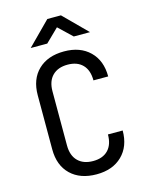

<svg xmlns="http://www.w3.org/2000/svg" viewBox="-139 -1036 877 1132"><g transform="rotate(-15 300.0 -470.0)"><path d="M308 10Q208 10 150 -46Q92 -102 92 -200V-530Q92 -628 150 -684Q208 -740 308 -740Q406 -740 464 -683.5Q522 -627 522 -530H432Q432 -592 399.5 -625.5Q367 -659 308 -659Q249 -659 215.5 -625.5Q182 -592 182 -530V-200Q182 -138 215.5 -104.5Q249 -71 308 -71Q367 -71 399.5 -104.5Q432 -138 432 -200H522Q522 -103 464 -46.5Q406 10 308 10ZM124 -810 263 -950H346L486 -810H387L305 -888L225 -810Z"/></g></svg>

Font: JetBrainsMonoNL NFM
Style: Regular
Weight: 400
Monospace: yes
Designer: Philipp Nurullin, Konstantin Bulenkov
Foundry: JetBrains
Version: Version 2.304; ttfautohint (v1.8.4.7-5d5b);Nerd Fonts 3.3.0